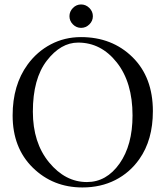

<svg xmlns="http://www.w3.org/2000/svg" viewBox="-20 -823 735 853"><path d="M304 -714.6Q288.6 -730 288.6 -751Q288.6 -772 304 -787.6Q319.3 -803.2 340.3 -803.2Q361.3 -803.2 377 -787.6Q392.6 -772 392.6 -751Q392.6 -730 377 -714.6Q361.3 -699.2 340.3 -699.2Q319.3 -699.2 304 -714.6ZM327.1 -633.8Q250 -633.8 188 -553.5Q126 -473.1 126 -327.1Q126 -189 198 -101.6Q270 -14.2 366.2 -14.2Q453.1 -14.2 511 -96.2Q568.8 -178.2 568.8 -310.1Q568.8 -457 499 -545.4Q429.2 -633.8 327.1 -633.8ZM659.2 -329.1Q659.2 -201.2 599.1 -116.2Q557.1 -56.2 492.4 -23.2Q427.7 9.8 346.2 9.8Q215.3 9.8 125.7 -78.1Q36.1 -166 36.1 -310.1Q36.1 -444.8 102.5 -536.1Q144.5 -593.8 205.8 -626Q267.1 -658.2 339.8 -658.2Q478 -658.2 568.6 -569.1Q659.2 -480 659.2 -329.1Z"/></svg>

Font: Linux Libertine Display
Style: Regular
Weight: 400
Designer: Philipp H. Poll
Foundry: Philipp H. Poll
Version: Version 5.0.9